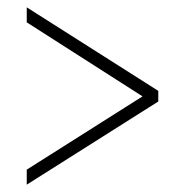

<svg xmlns="http://www.w3.org/2000/svg" viewBox="-20 -620 505 524"><path d="M53 -116V-157L369 -357L53 -559V-600L412 -372V-343Z"/></svg>

Font: Noto Serif Condensed ExtraLight
Style: Regular
Weight: 200
Width: 3
Designer: Monotype Design Team
Foundry: Monotype Imaging Inc.
Version: Version 2.013; ttfautohint (v1.8.4.7-5d5b)